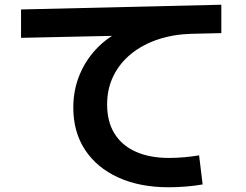

<svg xmlns="http://www.w3.org/2000/svg" viewBox="-20 -752 1040 812"><path d="M693 40Q571 40 480 -1.5Q389 -43 339.5 -118.5Q290 -194 290 -297Q290 -373 318 -439Q346 -505 397.5 -555.5Q449 -606 519 -633L531 -602L69 -592V-712L916 -732V-612L789 -609Q714 -607 649 -585.5Q584 -564 535.5 -525Q487 -486 460 -431.5Q433 -377 433 -310Q433 -238 464 -187.5Q495 -137 554 -110.5Q613 -84 695 -84Q724 -84 759 -87Q794 -90 822 -95L837 28Q804 34 765.5 37Q727 40 693 40Z"/></svg>

Font: M PLUS 1 Code
Style: Bold
Weight: 700
Designer: Coji Morishita
Foundry: UNDERFOREST DESIGN
Version: Version 1.002